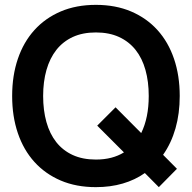

<svg xmlns="http://www.w3.org/2000/svg" viewBox="-20 -755 790 790"><path d="M576 -43Q535.5 -14.5 485 0.2Q434.5 15 374.5 15Q293.5 15 229.8 -12.2Q166 -39.5 121.5 -88.8Q77 -138 53.5 -207Q30 -276 30 -360Q30 -444 53.5 -513Q77 -582 121.5 -631.2Q166 -680.5 229.8 -707.8Q293.5 -735 374.5 -735Q455.5 -735 519.5 -707.8Q583.5 -680.5 628 -631.2Q672.5 -582 696 -513Q719.5 -444 719.5 -360Q719.5 -287.5 702 -226.5Q684.5 -165.5 651 -118L708 -60.5L633.5 15ZM374.5 -98.5Q409 -98.5 437.8 -106Q466.5 -113.5 490 -128L380 -238L455.5 -313.5L561 -207.5Q592 -270.5 592 -360Q592 -419 578.5 -467.2Q565 -515.5 537.8 -549.8Q510.5 -584 469.8 -602.8Q429 -621.5 374.5 -621.5Q320 -621.5 279.5 -602.8Q239 -584 212 -549.8Q185 -515.5 171.2 -467.2Q157.5 -419 157.5 -360Q157.5 -301 171 -252.8Q184.5 -204.5 211.5 -170.2Q238.5 -136 279.2 -117.2Q320 -98.5 374.5 -98.5Z"/></svg>

Font: Vela Sans Bd
Style: Bold
Weight: 700
Designer: Principal design: Mikhail Sharanda - project Manrope.
Design modification: Ravid Balaliev
Foundry: Mikhail Sharanda
Version: Version 1.001